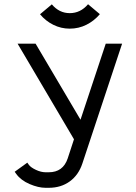

<svg xmlns="http://www.w3.org/2000/svg" viewBox="-20 -706 640 906"><path d="M368.7 65.4Q350.6 120.1 309.1 150.1Q267.6 180.2 210 180.2H195.3Q161.1 180.2 119.9 162.6Q78.6 145 56.6 114.7L49.3 104.5L108.9 61.5L116.2 71.8Q125 84 149.4 95.5Q173.8 106.9 195.3 106.9H210Q277.3 106.9 299.3 42L329.1 -48.8L63 -500H147.9L359.9 -141.1L479 -500H556.2ZM309.1 -570.8Q268.1 -570.8 231.7 -588.9Q195.3 -606.9 168.9 -638.7L224.6 -685.5Q259.3 -644 309.1 -644Q359.9 -644 395.5 -686L451.2 -639.2Q424.3 -607.4 387.7 -589.1Q351.1 -570.8 309.1 -570.8Z"/></svg>

Font: Anka/Coder
Style: Regular
Weight: 400
Monospace: yes
Version: Version 001.100